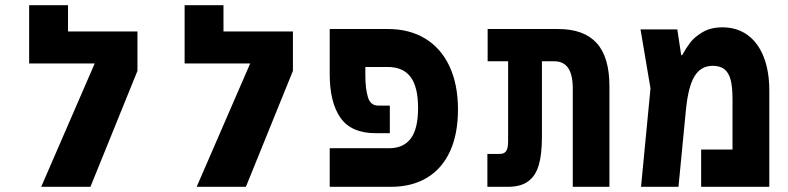

<svg xmlns="http://www.w3.org/2000/svg" viewBox="-20 -721 3040 741"><path d="M510.5 -599.5V-447.5L329 0H139L345.5 -476H92.5V-701H242.5V-599.5Z M1110.5 -599.5V-447.5L929 0H739L945.5 -476H692.5V-701H842.5V-599.5Z M1252.5 -149H1482Q1537 -149 1565.2 -186.2Q1593.5 -223.5 1593.5 -304.5Q1593.5 -385.5 1564.5 -424Q1535.5 -462.5 1476.5 -462.5H1390V-431.5Q1390 -379.5 1399.8 -346.5Q1409.5 -313.5 1439.5 -313.5H1484.5V-207H1429Q1336 -207 1294.2 -266.2Q1252.5 -325.5 1252.5 -435V-609H1477Q1560.5 -609 1621.2 -572Q1682 -535 1714.8 -465Q1747.5 -395 1747.5 -298.5Q1747.5 -204 1716.8 -137Q1686 -70 1627.8 -35Q1569.5 0 1489 0H1252.5Z M2119.5 -484.5H2071.5V-192Q2071.5 -125 2059.2 -83.5Q2047 -42 2018.2 -21Q1989.5 0 1939.5 0H1861V-127H1909.5Q1926 -127 1933.5 -138Q1941 -149 1941 -175.5V-484.5H1862V-609H2134Q2233.5 -609 2282.8 -554.8Q2332 -500.5 2332 -388V0H2190.5V-380.5Q2190.5 -484.5 2119.5 -484.5Z M2949 -372V0H2686V-144H2807V-340Q2807 -386.5 2799.5 -414Q2792 -441.5 2775.2 -454.2Q2758.5 -467 2730.5 -467Q2684.5 -467 2660 -426Q2635.5 -385 2627 -294.5L2598.5 0H2454L2490.5 -380L2452 -607.5H2594L2609 -508H2612.5Q2628.5 -536.5 2644.5 -557.5Q2660.5 -578.5 2691.8 -597Q2723 -615.5 2768 -615.5Q2824.5 -615.5 2865.2 -585.8Q2906 -556 2927.5 -501Q2949 -446 2949 -372Z"/></svg>

Font: JuliaMono ExtraBold
Style: Regular
Weight: 800
Monospace: yes
Designer: cormullion
Foundry: corm
Version: Version 0.055; ttfautohint (v1.8.4)